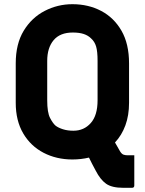

<svg xmlns="http://www.w3.org/2000/svg" viewBox="-20 -740 690 915"><path d="M325 -720Q401 -720 462 -688Q523 -656 559 -593.5Q595 -531 595 -438V-250Q595 -190 577.5 -142.5Q560 -95 528 -61Q534 -51 539.5 -41Q545 -31 552 -19Q560 -6 568.5 -3Q577 0 587 0H620V144Q620 155 609 155H567Q513 155 485.5 135.5Q458 116 436 73Q427 56 419 41Q411 26 404 11Q366 20 325 20Q249 20 187.5 -12Q126 -44 90.5 -104.5Q55 -165 55 -250V-438Q55 -531 93 -593.5Q131 -656 193 -688Q255 -720 325 -720ZM205 -262Q205 -204 218.5 -178Q232 -152 245 -141Q258 -131 280 -124Q302 -117 330 -117Q380 -117 412.5 -153.5Q445 -190 445 -262V-450Q445 -495 438 -518.5Q431 -542 414 -557Q400 -571 379 -578Q358 -585 327 -585Q266 -585 235.5 -548.5Q205 -512 205 -450Z"/></svg>

Font: Recursive Sn Lnr St XBd
Style: Regular
Weight: 800
Version: Version 1.079;hotconv 1.0.112;makeotfexe 2.5.65598; ttfautoh